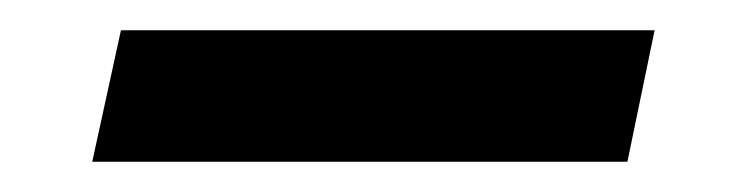

<svg xmlns="http://www.w3.org/2000/svg" viewBox="-20 -346 483 127"><path d="M60 -326H413L395 -239H41Z"/></svg>

Font: Red Hat Display SemiBold
Style: Italic
Weight: 600
Italic angle: -12°
Designer: Pentagram, MCKL
Foundry: Pentagram, MCKL
Version: Version 1.023